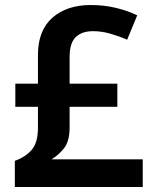

<svg xmlns="http://www.w3.org/2000/svg" viewBox="-20 -744 617 764"><path d="M341 -724Q395 -724 442 -712.5Q489 -701 526 -683L486 -586Q454 -600 419 -610Q384 -620 350 -620Q306 -620 281.5 -596.5Q257 -573 257 -517V-411H447V-319H257V-237Q257 -181 234 -153Q211 -125 185 -110H548V0H39V-104Q81 -119 106 -147.5Q131 -176 131 -236V-319H41V-411H131V-525Q131 -623 188.5 -673.5Q246 -724 341 -724Z"/></svg>

Font: Noto Sans Lao Looped SemiBold
Style: Regular
Weight: 600
Designer: Mark Frömberg, Ben Mitchell
Foundry: The Fontpad Ltd
Version: Version 1.002; ttfautohint (v1.8.4.7-5d5b)